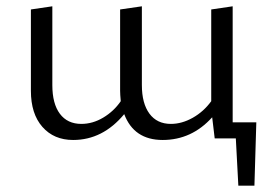

<svg xmlns="http://www.w3.org/2000/svg" viewBox="-20 -439 858 609"><path d="M793 -51 787 150H736L728 0H661L653 -67Q588 5 496 5Q405 5 374 -77Q306 5 212 5Q151 5 114.5 -36.5Q78 -78 78 -151V-409L146 -419V-169Q146 -110 170 -78Q194 -46 238 -46Q274 -46 307.5 -66Q341 -86 363 -118Q361 -140 361 -151V-409L430 -419V-169Q430 -111 454 -78.5Q478 -46 522 -46Q557 -46 591.5 -65.5Q626 -85 650 -118V-409L718 -419V-51Z"/></svg>

Font: EauTestInfant
Style: Regular
Weight: 400
Designer: Christian Thalmann (Catharsis Fonts)
Version: Version 0.001;PS 000.001;hotconv 1.0.88;makeotf.lib2.5.64775